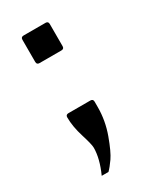

<svg xmlns="http://www.w3.org/2000/svg" viewBox="-138 -448 498 600"><g transform="rotate(-30 111.0 -148.0)"><path d="M43.9 -109.4Q43.9 -119.1 53.7 -119.1H132.8Q142.6 -119.1 142.6 -109.4V-89.8Q142.6 -41 125.5 5.9Q108.4 52.7 94.7 72.3Q81.1 91.8 70.3 102.5H45.9Q68.4 52.7 68.4 13.7Q68.4 2 56.2 -37.1Q43.9 -76.2 43.9 -109.4ZM43.9 -309.6V-389.6Q43.9 -399.4 53.7 -399.4H132.8Q142.6 -399.4 142.6 -389.6V-309.6Q142.6 -299.8 132.8 -299.8H53.7Q43.9 -299.8 43.9 -309.6Z"/></g></svg>

Font: TriodPostnaja
Style: Medium
Weight: 500
Version: 20110805